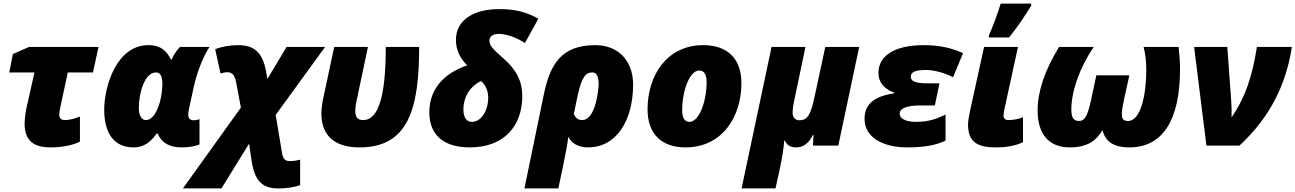

<svg xmlns="http://www.w3.org/2000/svg" viewBox="-20 -816 7260 1076"><path d="M265 10C328 10 387 -2 428 -22V-163C396 -150 367 -143 343 -143C326 -143 312 -151 312 -173C312 -186 316 -205 319 -220L360 -410H501L532 -553H143L52 -513L32 -410H173L128 -209C122 -182 118 -145 118 -123C118 -22 174 10 265 10Z M728 10C797 10 832 -32 857 -67H864C887 -12 934 10 1000 10C1042 10 1078 2 1098 -6V-148C1092 -146 1077 -142 1066 -142C1047 -142 1035 -151 1035 -172C1035 -185 1038 -203 1042 -219L1067 -334C1082 -403 1116 -495 1154 -553H989C969 -534 951 -504 942 -482H938C918 -523 887 -563 812 -563C631 -563 564 -329 564 -201C564 -67 621 10 728 10ZM798 -143C774 -143 758 -167 758 -212C758 -293 790 -410 854 -410C876 -410 890 -392 890 -348C890 -316 885 -278 876 -244C861 -190 834 -143 798 -143Z M1005 240H1221L1376 -11L1390 85C1408 205 1456 240 1540 240C1590 240 1627 233 1662 222V79C1632 86 1615 87 1605 87C1584 87 1567 80 1561 44L1525 -172L1802 -553H1586L1479 -374L1471 -416C1451 -524 1404 -563 1313 -563C1269 -563 1218 -554 1186 -540L1216 -404C1232 -409 1239 -411 1253 -411C1278 -411 1295 -401 1304 -351L1330 -213Z M1995 10C2270 10 2329 -209 2329 -553H2142C2142 -284 2103 -143 2015 -143C1987 -143 1971 -157 1971 -193C1971 -206 1972 -220 1976 -240L2042 -553H1853L1788 -249C1785 -227 1781 -203 1781 -181C1781 -66 1844 10 1995 10Z M2613 10C2806 10 2907 -111 2907 -278C2907 -359 2875 -425 2801 -489C2738 -544 2723 -562 2723 -588C2723 -606 2734 -626 2775 -626C2811 -626 2866 -611 2922 -575L2997 -711C2932 -748 2870 -765 2777 -765C2646 -765 2535 -712 2535 -591C2535 -529 2566 -481 2598 -450C2469 -405 2386 -319 2386 -186C2386 -72 2453 10 2613 10ZM2625 -133C2594 -133 2577 -158 2577 -202C2577 -275 2616 -333 2675 -362C2696 -346 2716 -313 2716 -270C2716 -189 2672 -133 2625 -133Z M2919 240H3109L3137 107C3149 48 3160 -7 3165 -50C3181 -15 3219 10 3275 10C3434 10 3528 -139 3528 -343C3528 -468 3452 -563 3316 -563C3127 -563 3063 -457 3028 -288ZM3242 -143C3223 -143 3205 -153 3196 -178L3217 -279C3241 -393 3267 -410 3299 -410C3325 -410 3335 -385 3335 -345C3335 -328 3322 -143 3242 -143Z M3822 10C4027 10 4135 -161 4135 -350C4135 -486 4058 -563 3921 -563C3716 -563 3609 -392 3609 -203C3609 -67 3686 10 3822 10ZM3843 -133C3818 -133 3803 -154 3803 -197C3803 -306 3844 -421 3899 -421C3925 -421 3940 -399 3940 -356C3940 -248 3899 -133 3843 -133Z M4136 240H4326L4352 121C4363 68 4371 24 4375 -28H4379C4389 -2 4410 10 4443 10C4481 10 4513 -13 4535 -59H4539L4536 0H4678L4795 -553H4605L4547 -283C4524 -172 4506 -142 4459 -142C4439 -142 4422 -156 4422 -183C4422 -207 4427 -236 4431 -253L4494 -553H4304Z M5066 10C5163 10 5230 -4 5279 -28V-174C5239 -155 5192 -133 5115 -133C5045 -133 5022 -157 5022 -179C5022 -209 5063 -225 5135 -225H5219L5245 -349H5175C5105 -349 5084 -364 5084 -386C5084 -414 5114 -424 5170 -424C5212 -424 5275 -408 5321 -383L5377 -518C5316 -546 5249 -563 5157 -563C4991 -563 4903 -502 4903 -408C4903 -351 4938 -316 4991 -297V-293C4877 -276 4825 -231 4825 -150C4825 -49 4922 10 5066 10Z M5522 -606H5635C5688 -672 5722 -725 5759 -784V-796H5588C5573 -744 5543 -664 5522 -618ZM5560 10C5621 10 5670 1 5713 -19V-159C5683 -147 5653 -143 5630 -143C5614 -143 5604 -153 5604 -168C5604 -178 5606 -190 5610 -209L5685 -553H5495L5415 -189C5410 -166 5405 -135 5405 -118C5405 -17 5462 10 5560 10Z M5975 10C6079 10 6126 -32 6159 -87C6173 -24 6220 10 6309 10C6494 10 6593 -140 6593 -428C6593 -483 6589 -514 6585 -553H6389C6399 -513 6404 -474 6404 -423C6404 -290 6374 -138 6302 -138C6272 -138 6267 -154 6267 -176C6267 -196 6272 -224 6278 -253L6309 -394H6124L6094 -253C6076 -172 6061 -138 6027 -138C5990 -138 5984 -167 5984 -205C5984 -308 6036 -448 6110 -553H5915C5833 -418 5795 -302 5795 -197C5795 -62 5860 10 5975 10Z M6741 0H6926C7106 -166 7189 -354 7220 -553H7024C6997 -384 6959 -271 6882 -158C6883 -190 6882 -218 6880 -251L6858 -553H6672Z"/></svg>

Font: Noto Sans UI Black
Style: Italic
Weight: 900
Italic angle: -372°
Designer: Monotype Design Team
Foundry: Monotype Imaging Inc.
Version: Version 1.901